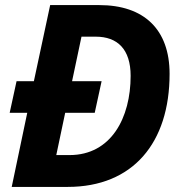

<svg xmlns="http://www.w3.org/2000/svg" viewBox="-20 -734 717 754"><path d="M18 -291H87L26 0H246C502 0 646 -173 646 -444C646 -619 545 -714 370 -714H177L113 -415H45ZM201 -125 236 -291H352L379 -415H263L300 -590H356C441 -590 493 -541 493 -436C493 -272 417 -125 253 -125Z"/></svg>

Font: BC Sans
Style: Bold Italic
Weight: 700
Italic angle: -12°
Designer: Monotype Design Team
Province of B.C.
Foundry: Monotype Imaging Inc.
Version: Version 2.000;GOOG;noto-source:20170915:90ef993387c0